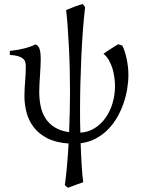

<svg xmlns="http://www.w3.org/2000/svg" viewBox="-20 -687 700 944"><path d="M581.5 -462.9Q588.9 -448.2 594.2 -430.4Q599.6 -412.6 603.5 -393.6Q607.4 -374.5 609.4 -355.5Q611.3 -336.4 611.3 -318.8Q611.3 -285.2 605.2 -248.8Q599.1 -212.4 586.7 -176.8Q574.2 -141.1 554.9 -108.2Q535.6 -75.2 509.5 -49.1Q483.4 -22.9 450.2 -5.4Q417 12.2 376.5 17.1Q378.4 75.7 381.6 126.5Q384.8 177.2 389.2 209Q373.5 214.4 352.5 221.9Q331.5 229.5 314.5 236.3Q309.1 233.4 306.4 230.7Q303.7 228 298.8 222.7Q304.7 181.2 309.3 129.2Q314 77.1 317.4 18.6Q254.4 14.2 212.6 -7.3Q170.9 -28.8 146 -61.3Q121.1 -93.8 110.6 -133.8Q100.1 -173.8 100.1 -214.4Q100.1 -231 101.1 -249.5Q102.1 -268.1 103.5 -287.1Q105 -306.2 106 -325.2Q106.9 -344.2 106.9 -361.8Q106.9 -373 104 -382.6Q101.1 -392.1 92.5 -399.2Q84 -406.2 68.6 -410.9Q53.2 -415.5 28.3 -417V-436.5Q70.8 -441.4 101.8 -449.5Q132.8 -457.5 154.8 -468.8Q160.6 -466.3 165.3 -461.9Q169.9 -457.5 173.3 -449.5Q176.8 -441.4 178.5 -428Q180.2 -414.6 180.2 -394Q180.2 -375.5 179 -355.2Q177.7 -335 176.5 -314.5Q175.3 -293.9 174.1 -274.2Q172.9 -254.4 172.9 -236.3Q172.9 -199.2 179.7 -165.8Q186.5 -132.3 203.4 -105.7Q220.2 -79.1 248.5 -61.3Q276.9 -43.5 319.8 -37.1Q321.8 -86.9 323 -137.5Q324.2 -188 324.2 -238.8Q324.2 -289.1 323 -343Q321.8 -397 319.1 -449.7Q316.4 -502.4 313 -550.8Q309.6 -599.1 305.2 -637.7Q329.1 -647.9 348.9 -655Q368.7 -662.1 385.7 -667.5Q389.2 -664.6 393.3 -659.4Q397.5 -654.3 398.4 -650.9Q392.6 -602.5 387.9 -541.5Q383.3 -480.5 380.1 -413.3Q377 -346.2 375.2 -276.4Q373.5 -206.5 373.5 -141.1Q373.5 -115.7 373.8 -88.9Q374 -62 375 -34.7Q414.1 -37.1 445.6 -56.9Q477.1 -76.7 499.3 -108.2Q521.5 -139.6 533.4 -179.9Q545.4 -220.2 545.4 -264.2Q545.4 -284.2 542.2 -307.1Q539.1 -330.1 532.5 -351.6Q525.9 -373 514.9 -391.8Q503.9 -410.6 488.8 -422.4Q496.6 -428.2 505.9 -434.6Q515.1 -440.9 524.9 -447Q534.7 -453.1 543.9 -459Q553.2 -464.8 561.5 -469.7Q568.4 -466.8 571.5 -466.1Q574.7 -465.3 581.5 -462.9Z"/></svg>

Font: Noto Serif Devanagari
Style: Regular
Weight: 400
Designer: Monotype Design Team
Foundry: Monotype Imaging Inc.
Version: Version 1.01